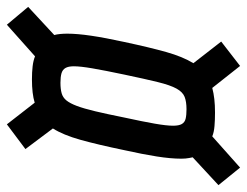

<svg xmlns="http://www.w3.org/2000/svg" viewBox="-101 -624 719 559"><g transform="rotate(-90 258.5 -344.5)"><path d="M50 -5 -1 -68 80 -143Q79 -148 78 -153Q77 -158 76.5 -164Q76 -170 76 -176Q76 -207 82.5 -248Q89 -289 101 -343Q117 -420 131 -470Q145 -520 164 -550L104 -630L176 -684L239 -603Q252 -607 269 -609Q286 -611 307 -611Q328 -611 345 -609Q362 -607 374 -602L466 -684L518 -622L436 -546Q438 -539 439 -529Q440 -519 440 -508Q440 -479 434 -438.5Q428 -398 416 -343Q400 -268 386.5 -220Q373 -172 354 -141L417 -60L346 -5L282 -86Q267 -82 249.5 -80Q232 -78 210 -78Q189 -78 171 -79.5Q153 -81 141 -86ZM220 -161Q242 -161 256 -166.5Q270 -172 280 -190Q290 -208 299 -244.5Q308 -281 321 -343Q333 -400 339 -435Q345 -470 345 -489Q345 -505 340 -513.5Q335 -522 324.5 -525Q314 -528 297 -528Q279 -528 266.5 -524.5Q254 -521 245.5 -510.5Q237 -500 229.5 -480Q222 -460 214 -426.5Q206 -393 196 -343Q184 -288 178 -253.5Q172 -219 172 -200Q172 -183 177 -174.5Q182 -166 192.5 -163.5Q203 -161 220 -161Z"/></g></svg>

Font: Saira ExtraCondensed SemiBold
Style: Italic
Weight: 600
Width: 2
Italic angle: -12°
Designer: Hector Gatti with collaboration of the Omnibus-Type team
Foundry: Omnibus-Type
Version: Version 1.101